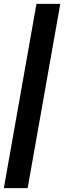

<svg xmlns="http://www.w3.org/2000/svg" viewBox="-50 -770 334 1000"><path d="M-30 210 140 -750H264L94 210Z"/></svg>

Font: Cabin VF Beta
Style: Italic
Weight: 400
Italic angle: -7°
Designer: Pablo Impallari
Foundry: Pablo Impallari. http://www.impallari.com Igino Marini. http://www.ikern.com
Version: Version 2.300